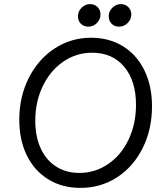

<svg xmlns="http://www.w3.org/2000/svg" viewBox="-20 -900 797 936"><path d="M74 -316Q74 -428 120 -519.5Q166 -611 246 -663.5Q326 -716 424 -716Q512 -716 579.5 -674.5Q647 -633 684 -557Q721 -481 721 -382Q721 -269 675.5 -178Q630 -87 550.5 -35.5Q471 16 372 16Q283 16 215.5 -25.5Q148 -67 111 -142Q74 -217 74 -316ZM367 -57Q444 -57 507.5 -100.5Q571 -144 607 -220Q643 -296 643 -389Q643 -506 585.5 -574.5Q528 -643 429 -643Q352 -643 288.5 -599.5Q225 -556 188.5 -480Q152 -404 152 -311Q152 -234 178.5 -176.5Q205 -119 253.5 -88Q302 -57 367 -57ZM510 -821Q510 -845 528 -862.5Q546 -880 569 -880Q591 -880 605.5 -865.5Q620 -851 620 -829Q620 -806 602.5 -788Q585 -770 560 -770Q538 -770 524 -784.5Q510 -799 510 -821ZM419 -880Q441 -880 455.5 -865.5Q470 -851 470 -829Q470 -806 452.5 -788Q435 -770 410 -770Q388 -770 374 -784.5Q360 -799 360 -821Q360 -845 378 -862.5Q396 -880 419 -880Z"/></svg>

Font: MedMera Sans
Style: Italic
Weight: 400
Italic angle: -11°
Designer: Kasper Nordkvist
Foundry: UNCUT.wtf
Version: Version 1.300